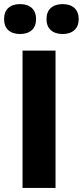

<svg xmlns="http://www.w3.org/2000/svg" viewBox="-46 -917 404 937"><path d="M64 -670V0H225V-670ZM-26 -822C-26 -779 1 -751 52 -751C102 -751 130 -779 130 -822V-825C130 -869 102 -897 52 -897C1 -897 -26 -869 -26 -825ZM181 -822C181 -779 209 -751 260 -751C309 -751 338 -779 338 -822V-825C338 -869 310 -897 260 -897C209 -897 181 -869 181 -825Z"/></svg>

Font: LT Wave Alt Black
Style: Regular
Weight: 900
Designer: Daniel Lyons
Version: Version 2.5 (Glyphs App)